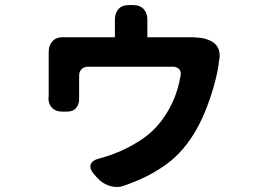

<svg xmlns="http://www.w3.org/2000/svg" viewBox="-20 -660 1040 757"><path d="M814 -497Q833 -487 841 -468Q849 -449 845 -427Q844 -424 843 -417Q842 -410 842 -406Q837 -371 824.5 -325.5Q812 -280 794.5 -235Q777 -190 757 -154Q708 -65 637 -13Q566 39 469 72Q442 82 413 73Q384 64 364 42L351 27Q332 6 337.5 -11Q343 -28 371 -35Q388 -40 398.5 -43Q409 -46 430 -54Q483 -74 534 -107Q585 -140 622 -191Q651 -232 667.5 -273.5Q684 -315 692 -362Q695 -378 686 -387.5Q677 -397 662 -397H327Q312 -397 302 -387.5Q292 -378 292 -362Q292 -340 292 -318.5Q292 -297 292 -280Q292 -278 292 -275Q292 -272 292 -270Q292 -248 280 -234Q268 -220 245 -220H224Q199 -220 184.5 -235.5Q170 -251 171 -276Q172 -278 172 -279Q172 -280 172 -287Q172 -297 172 -317.5Q172 -338 172 -362Q172 -386 172 -407Q172 -428 172 -439Q172 -440 172 -444.5Q172 -449 172 -450Q171 -480 187 -497.5Q203 -515 234 -513Q237 -513 246 -513Q255 -513 262 -513H433V-566Q433 -571 433 -574Q433 -577 433 -579Q432 -606 446 -623Q460 -640 488 -640H505Q533 -640 547.5 -623Q562 -606 561 -579Q561 -577 561 -575Q561 -573 561 -566V-513H700Q702 -513 710 -513Q718 -513 722 -513Q744 -514 769 -511Q794 -508 814 -497Z"/></svg>

Font: Chiron GoRound TC
Style: Bold
Weight: 700
Designer: Ryoko NISHIZUKA 西塚涼子 (kana, bopomofo & ideographs); Paul D. Hunt (Latin, Greek & Cyrillic); Sandoll Communications 산돌커뮤니
Foundry: Adobe
Version: Version 1.000;hotconv 1.1.1;makeotfexe 2.6.0